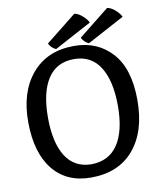

<svg xmlns="http://www.w3.org/2000/svg" viewBox="-95 -942 860 1031"><g transform="rotate(-10 335.5 -426.0)"><path d="M332 -55Q428 -56 477 -129.5Q526 -203 526 -339.5Q526 -476 478 -552Q430 -628 335.5 -627.5Q241 -627 193 -553Q145 -479 145 -342.5Q145 -206 192 -131Q239 -56 332 -55ZM350 -697Q476 -697 555 -610.5Q634 -524 634.5 -353Q635 -182 552 -83.5Q469 15 318 15Q186 15 112 -76Q38 -167 36.5 -333Q35 -499 118.5 -598Q202 -697 350 -697ZM455 -806 252 -697Q225 -710 214 -734L381 -867Q402 -864 424.5 -844Q447 -824 455 -806ZM634 -806 431 -697Q404 -710 393 -734L560 -867Q581 -864 603.5 -844Q626 -824 634 -806Z"/></g></svg>

Font: Karma SemiBold
Style: Regular
Weight: 600
Designer: Joana Correia
Foundry: Indian Type Foundry
Version: Version 1.202;PS 1.0;hotconv 1.0.78;makeotf.lib2.5.61930; tt